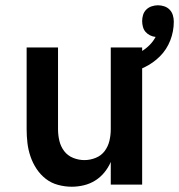

<svg xmlns="http://www.w3.org/2000/svg" viewBox="-20 -700 679 728"><path d="M252 8Q226 8 200 1Q174 -6 153.5 -22Q133 -38 118.5 -60Q104 -82 95.5 -107Q87 -132 84 -158Q81 -184 81 -210V-520H200V-210Q200 -188 205 -166.5Q210 -145 223 -127.5Q236 -110 257 -101.5Q278 -93 300 -93Q322 -93 343 -101.5Q364 -110 377 -127.5Q390 -145 395 -166.5Q400 -188 400 -210V-520H519V0H400V-86Q391 -65 376 -46.5Q361 -28 341 -15.5Q321 -3 298 2.5Q275 8 252 8ZM460 -419 442 -477Q461 -482 480 -488.5Q499 -495 516 -505Q533 -515 547 -529Q561 -543 570 -560Q559 -561 549 -566Q539 -571 532 -579Q525 -587 522 -598Q519 -609 519 -620Q519 -632 522.5 -643.5Q526 -655 534.5 -663.5Q543 -672 555 -676Q567 -680 579 -680Q591 -680 603 -676Q615 -672 623.5 -663Q632 -654 635.5 -642Q639 -630 639 -618Q639 -581 625.5 -546.5Q612 -512 586.5 -486.5Q561 -461 528 -445Q495 -429 460 -419Z"/></svg>

Font: Zed Sans Extended
Style: Bold
Weight: 700
Width: 7
Designer: Belleve Invis
Foundry: Belleve Invis
Version: Version 1.0.0; ttfautohint (v1.8.4)